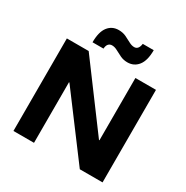

<svg xmlns="http://www.w3.org/2000/svg" viewBox="-196 -1049 1175 1213"><g transform="rotate(30 391.5 -442.5)"><path d="M716.7 0H550.8L220 -441.7H216.7V0H66.7V-675H225.8L563.3 -220.8H566.7V-675H716.7ZM219.2 -735Q219.2 -810.8 247.9 -847.9Q276.7 -885 325 -885Q355 -885 378.8 -873.8Q402.5 -862.5 422.9 -851.2Q443.3 -840 461.7 -840Q493.3 -840 499.2 -885H579.2Q579.2 -809.2 550 -772.1Q520.8 -735 472.5 -735Q444.2 -735 420.4 -746.2Q396.7 -757.5 376.2 -768.8Q355.8 -780 336.7 -780Q320.8 -780 310.8 -769.2Q300.8 -758.3 299.2 -735Z"/></g></svg>

Font: Funnel Display Light ExtraBold
Style: Regular
Weight: 800
Version: Version 1.000